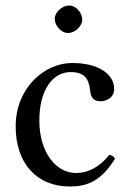

<svg xmlns="http://www.w3.org/2000/svg" viewBox="-20 -668 468 698"><path d="M398 -91C394 -100 386 -104 377 -105C343 -61 300 -39 257 -39C184 -39 123 -113 123 -230C123 -340 171 -406 237 -406C296 -406 304 -371 308 -336C311 -309 325 -300 346 -300C367 -300 395 -313 395 -344C395 -399 338 -439 242 -439C143 -439 37 -350 37 -208C37 -79 109 10 235 10C295 10 348 -9 398 -91ZM179 -600C179 -574 203 -548 227 -548C255 -548 279 -575 279 -596C279 -620 258 -648 231 -648C207 -648 179 -624 179 -600Z"/></svg>

Font: Libertinus Math
Style: Regular
Weight: 400
Designer: Philipp H. Poll, Khaled Hosny
Foundry: Caleb Maclennan
Version: Version 7.050;RELEASE